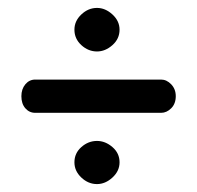

<svg xmlns="http://www.w3.org/2000/svg" viewBox="-20 -482 498 485"><path d="M69 -197Q54 -197 44 -208.5Q34 -220 34 -239Q34 -257 44 -269Q54 -281 69 -281H387Q401 -281 412.5 -269Q424 -257 424 -239Q424 -220 412.5 -208.5Q401 -197 387 -197ZM225 -17Q203 -17 185.5 -33.5Q168 -50 168 -72Q168 -95 185.5 -110.5Q203 -126 225 -126Q246 -126 264 -110.5Q282 -95 282 -72Q282 -50 264 -33.5Q246 -17 225 -17ZM225 -352Q203 -352 185.5 -368Q168 -384 168 -407Q168 -429 185.5 -445.5Q203 -462 225 -462Q246 -462 264 -445.5Q282 -429 282 -407Q282 -384 264 -368Q246 -352 225 -352Z"/></svg>

Font: Dosis SemiBold
Style: Regular
Weight: 600
Designer: EdgarTolentino, PabloImpallari, IginoMarini
Foundry: EdgarTolentino, PabloImpallari, IginoMarini
Version: Version 3.001; ttfautohint (v1.8.2)